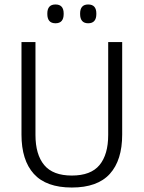

<svg xmlns="http://www.w3.org/2000/svg" viewBox="-20 -827 642 858"><path d="M301 11Q186.5 11 131.2 -50Q76 -111 76 -225.5V-639H138.5V-224Q138.5 -136.5 177.5 -89.5Q216.5 -42.5 301 -42.5Q386 -42.5 424.8 -89.5Q463.5 -136.5 463.5 -224V-639H526V-225.5Q526 -111 470.8 -50Q415.5 11 301 11ZM228 -723Q209.5 -723 200.5 -733.5Q191.5 -744 191.5 -764V-767Q191.5 -786.5 200.5 -796.8Q209.5 -807 228 -807Q246.5 -807 255.5 -796.8Q264.5 -786.5 264.5 -767V-764Q264.5 -744 255.5 -733.5Q246.5 -723 228 -723ZM374 -723Q356 -723 347 -733.5Q338 -744 338 -764V-767Q338 -786.5 347 -796.8Q356 -807 374 -807Q392.5 -807 401.5 -796.8Q410.5 -786.5 410.5 -767V-764Q410.5 -744 401.5 -733.5Q392.5 -723 374 -723Z"/></svg>

Font: Anek Kannada Medium Light
Style: Regular
Weight: 300
Version: Version 1.003